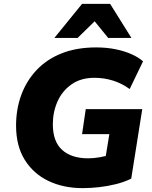

<svg xmlns="http://www.w3.org/2000/svg" viewBox="-20 -961 787 992"><path d="M407 11Q308 11 230.5 -26Q153 -63 108 -135Q63 -207 63 -312Q63 -397 90 -470.5Q117 -544 169.5 -599.5Q222 -655 299 -685.5Q376 -716 477 -716Q531 -716 577.5 -706.5Q624 -697 660.5 -680.5Q697 -664 719 -644L650 -501Q610 -530 564 -544.5Q518 -559 468 -559Q398 -559 350 -525.5Q302 -492 277.5 -437.5Q253 -383 253 -319Q253 -229 301.5 -186Q350 -143 435 -143Q464 -143 495.5 -148.5Q527 -154 559 -164L517 -97L545 -268H404L423 -397H715L658 -38Q621 -20 578.5 -9.5Q536 1 492.5 6Q449 11 407 11ZM261 -765 404 -941H549L659 -765H539L469 -851L381 -765Z"/></svg>

Font: Nunito Sans 12pt Black
Style: Italic
Weight: 900
Italic angle: -9°
Designer: Vernon Adams
Foundry: Vernon Adams
Version: Version 3.101;gftools[0.9.27]